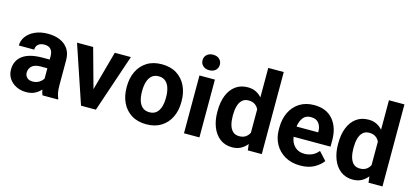

<svg xmlns="http://www.w3.org/2000/svg" viewBox="-63 -1217 3648 1695"><g transform="rotate(15 1761.0 -370.0)"><path d="M360.4 0Q351.1 -19 345.7 -49.3Q324.7 -24.9 292 -7.6Q259.3 9.8 211.4 9.8Q161.1 9.8 120.4 -10.7Q79.6 -31.2 55.9 -66.9Q32.2 -102.5 32.2 -148.4Q32.2 -231.4 93.8 -276.6Q155.3 -321.8 276.9 -321.8H339.8V-354.5Q339.8 -392.1 321 -414.6Q302.2 -437 261.2 -437Q225.6 -437 205.3 -419.2Q185.1 -401.4 185.1 -371.1H44.4Q44.4 -416.5 72 -454.3Q99.6 -492.2 150.1 -515.1Q200.7 -538.1 269 -538.1Q330.1 -538.1 378.2 -517.6Q426.3 -497.1 453.9 -456.1Q481.4 -415 481.4 -353.5V-127.4Q481.4 -84 486.8 -56.2Q492.2 -28.3 502.4 -8.3V0ZM242.2 -95.2Q278.3 -95.2 303.7 -111.8Q329.1 -128.4 339.8 -148.9V-242.2H280.8Q224.6 -242.2 199 -218.3Q173.3 -194.3 173.3 -158.2Q173.3 -130.9 191.9 -113Q210.4 -95.2 242.2 -95.2Z M681.6 -528.3 780.8 -169.4 879.4 -528.3H1026.4L848.1 0H712.4L534.2 -528.3Z M1059.1 -258.8V-269Q1059.1 -346.2 1088.4 -407Q1117.7 -467.8 1173.3 -502.9Q1229 -538.1 1308.6 -538.1Q1389.2 -538.1 1445.1 -502.9Q1501 -467.8 1530.3 -407Q1559.6 -346.2 1559.6 -269V-258.8Q1559.6 -182.1 1530.3 -121.3Q1501 -60.5 1445.3 -25.4Q1389.6 9.8 1309.6 9.8Q1229.5 9.8 1173.6 -25.4Q1117.7 -60.5 1088.4 -121.3Q1059.1 -182.1 1059.1 -258.8ZM1199.7 -269V-258.8Q1199.7 -214.8 1210.4 -179Q1221.2 -143.1 1245.4 -121.6Q1269.5 -100.1 1309.6 -100.1Q1349.1 -100.1 1373 -121.6Q1397 -143.1 1407.7 -179Q1418.5 -214.8 1418.5 -258.8V-269Q1418.5 -312 1407.7 -348.1Q1397 -384.3 1372.8 -406.2Q1348.6 -428.2 1308.6 -428.2Q1269 -428.2 1245.1 -406.2Q1221.2 -384.3 1210.4 -348.1Q1199.7 -312 1199.7 -269Z M1644.5 -666Q1644.5 -696.8 1666 -716.8Q1687.5 -736.8 1723.6 -736.8Q1759.8 -736.8 1781.2 -716.8Q1802.7 -696.8 1802.7 -666Q1802.7 -635.3 1781.2 -615.2Q1759.8 -595.2 1723.6 -595.2Q1687.5 -595.2 1666 -615.2Q1644.5 -635.3 1644.5 -666ZM1794.4 -528.3V0H1653.3V-528.3Z M1888.7 -257.8V-268.1Q1888.7 -348.6 1912.8 -409.4Q1937 -470.2 1983.2 -504.2Q2029.3 -538.1 2095.2 -538.1Q2135.7 -538.1 2167.2 -522.9Q2198.7 -507.8 2222.7 -480.5V-750H2364.3V0H2236.8L2230 -56.6Q2205.6 -25.4 2171.9 -7.8Q2138.2 9.8 2094.2 9.8Q2028.8 9.8 1982.9 -25.1Q1937 -60.1 1912.8 -120.6Q1888.7 -181.2 1888.7 -257.8ZM2029.3 -268.1V-257.8Q2029.3 -214.4 2039.1 -178.7Q2048.8 -143.1 2070.8 -122.1Q2092.8 -101.1 2129.9 -101.1Q2164.1 -101.1 2187 -116.2Q2210 -131.3 2222.7 -157.7V-371.6Q2210 -397.9 2187.3 -412.8Q2164.6 -427.7 2130.9 -427.7Q2093.8 -427.7 2071.5 -406.5Q2049.3 -385.3 2039.3 -349.1Q2029.3 -313 2029.3 -268.1Z M2716.8 9.8Q2634.8 9.8 2575.7 -24.7Q2516.6 -59.1 2485.1 -117.2Q2453.6 -175.3 2453.6 -246.1V-265.6Q2453.6 -345.7 2483.6 -407.2Q2513.7 -468.8 2569.1 -503.4Q2624.5 -538.1 2701.2 -538.1Q2813.5 -538.1 2873.5 -467Q2933.6 -396 2933.6 -279.3V-220.7H2596.2Q2603 -167 2636.7 -133.5Q2670.4 -100.1 2725.6 -100.1Q2763.7 -100.1 2796.6 -115Q2829.6 -129.9 2853.5 -160.2L2921.9 -85.9Q2897 -49.8 2845.5 -20Q2793.9 9.8 2716.8 9.8ZM2699.7 -428.2Q2653.8 -428.2 2629.4 -397Q2605 -365.7 2597.7 -314.5H2795.4V-325.2Q2794.9 -368.7 2771.7 -398.4Q2748.5 -428.2 2699.7 -428.2Z M2991.7 -257.8V-268.1Q2991.7 -348.6 3015.9 -409.4Q3040 -470.2 3086.2 -504.2Q3132.3 -538.1 3198.2 -538.1Q3238.8 -538.1 3270.3 -522.9Q3301.8 -507.8 3325.7 -480.5V-750H3467.3V0H3339.8L3333 -56.6Q3308.6 -25.4 3274.9 -7.8Q3241.2 9.8 3197.3 9.8Q3131.8 9.8 3085.9 -25.1Q3040 -60.1 3015.9 -120.6Q2991.7 -181.2 2991.7 -257.8ZM3132.3 -268.1V-257.8Q3132.3 -214.4 3142.1 -178.7Q3151.9 -143.1 3173.8 -122.1Q3195.8 -101.1 3232.9 -101.1Q3267.1 -101.1 3290 -116.2Q3313 -131.3 3325.7 -157.7V-371.6Q3313 -397.9 3290.3 -412.8Q3267.6 -427.7 3233.9 -427.7Q3196.8 -427.7 3174.6 -406.5Q3152.3 -385.3 3142.3 -349.1Q3132.3 -313 3132.3 -268.1Z"/></g></svg>

Font: Vazirmatn FD
Style: Bold
Weight: 700
Designer: Saber Rastikerdar
Foundry: Saber Rastikerdar
Version: Version 33.001